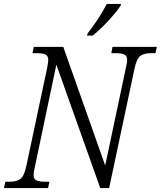

<svg xmlns="http://www.w3.org/2000/svg" viewBox="-38 -951 813 971"><path d="M-18 0 -11 -32H12Q45 -32 64.5 -45.5Q84 -59 95 -111L200 -605Q202 -618 204 -629Q206 -640 206 -647Q206 -669 191.5 -675.5Q177 -682 149 -682H126L133 -714H282L494 -114L598 -605Q601 -618 603 -629Q605 -640 605 -647Q605 -669 590 -675.5Q575 -682 548 -682H525L531 -714H755L748 -682H725Q691 -682 672 -668.5Q653 -655 642 -603L514 0H469L247 -624L139 -110Q132 -81 132 -67Q132 -45 147 -38.5Q162 -32 189 -32H212L205 0ZM402 -771 405 -782Q429 -812 455.5 -852Q482 -892 502 -931H574L572 -922Q558 -901 534 -873Q510 -845 483 -818Q456 -791 431 -771Z"/></svg>

Font: Noto Serif SemiCondensed Light
Style: Italic
Weight: 300
Width: 4
Italic angle: -12°
Designer: Monotype Design Team
Foundry: Monotype Imaging Inc.
Version: Version 2.013; ttfautohint (v1.8.4.7-5d5b)